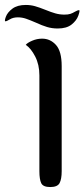

<svg xmlns="http://www.w3.org/2000/svg" viewBox="-54 -755 341 775"><path d="M105 -64V-451Q105 -494 88 -527Q71 -560 50 -574Q56 -582 75.5 -590.5Q95 -599 116 -599Q149 -599 172 -573.5Q195 -548 195 -488V-64Q195 -32 186.5 -16Q178 0 149 0Q120 0 112.5 -15.5Q105 -31 105 -64ZM90 -664Q67 -674 51 -679.5Q35 -685 18 -685Q-1 -685 -14 -677Q-27 -669 -32 -669Q-37 -669 -30.5 -687Q-24 -705 -4 -720Q16 -735 50 -735Q70 -735 87.5 -730Q105 -725 130 -715Q152 -706 169.5 -701Q187 -696 206 -696Q221 -696 230 -699Q239 -702 249 -708Q259 -714 266 -714Q269 -711 262 -691.5Q255 -672 235 -656Q215 -640 179 -640Q156 -640 136 -646Q116 -652 90 -664Z"/></svg>

Font: El Messiri
Style: Regular
Weight: 400
Designer: Mohamed Gaber
Foundry: Kief Type Foundry
Version: Version 2.006